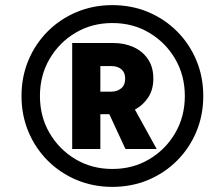

<svg xmlns="http://www.w3.org/2000/svg" viewBox="-20 -720 850 750"><path d="M419 10Q344 10 279.5 -17Q215 -44 166.5 -92.5Q118 -141 91 -205.5Q64 -270 64 -345Q64 -420 91 -484.5Q118 -549 166.5 -597.5Q215 -646 279.5 -673Q344 -700 419 -700Q494 -700 558.5 -673Q623 -646 671.5 -597.5Q720 -549 747 -484.5Q774 -420 774 -345Q774 -270 747 -205.5Q720 -141 671.5 -92.5Q623 -44 558.5 -17Q494 10 419 10ZM136 -345Q136 -265 173.5 -200.5Q211 -136 275 -98Q339 -60 419 -60Q499 -60 563 -98Q627 -136 664.5 -200.5Q702 -265 702 -345Q702 -425 664.5 -489.5Q627 -554 563 -592Q499 -630 419 -630Q339 -630 275 -592Q211 -554 173.5 -489.5Q136 -425 136 -345ZM262 -138V-552H423Q466 -552 501.5 -536Q537 -520 558 -489Q579 -458 579 -413Q579 -370 559 -339.5Q539 -309 507 -292L592 -138H470L407 -274H372V-138ZM372 -362H414Q438 -362 453.5 -375Q469 -388 469 -413Q469 -437 454 -449.5Q439 -462 414 -462H372Z"/></svg>

Font: Radio Canada
Style: Bold Italic
Weight: 700
Italic angle: -12°
Designer: Charles Daoud, Etienne Aubert Bonn, Alexandre Saumier Demers, Jacques Le Bailly
Foundry: Radio-Canada
Version: Version 2.104; ttfautohint (v1.8.4.7-5d5b);gftools[0.9.28.de